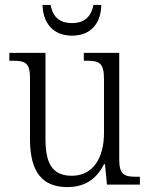

<svg xmlns="http://www.w3.org/2000/svg" viewBox="-20 -751 610 781"><path d="M273 -606C352 -606 391 -659 392 -731H360C350 -678 318 -657 273 -657C227 -657 195 -678 186 -731H153C155 -659 194 -606 273 -606ZM254 10C323 10 371 -20 403 -83H407L415 0H549V-32H537C487 -32 465 -38 465 -103V-536H321V-504H329C384 -504 403 -497 403 -428V-210C403 -112 361 -36 272 -36C189 -36 165 -92 165 -186V-536H18V-504H28C82 -504 102 -497 102 -434V-185C102 -49 154 10 254 10Z"/></svg>

Font: Noto Serif Khmer SemiCondensed Light
Style: Regular
Weight: 300
Width: 4
Designer: Danh Hong and the Monotype Design Team
Foundry: Monotype Imaging Inc.
Version: Version 2.004